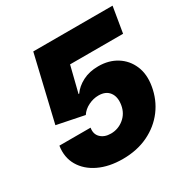

<svg xmlns="http://www.w3.org/2000/svg" viewBox="-167 -873 1001 1026"><g transform="rotate(-30 333.5 -359.5)"><path d="M301.3 9.8Q217.3 9.8 155.3 -19.8Q93.3 -49.3 62.7 -101.6Q32.2 -153.8 42.5 -221.7H234.9Q228.5 -184.1 251.5 -161.9Q274.4 -139.6 314 -139.6Q358.9 -139.6 394 -168.2Q429.2 -196.8 437 -244.1Q444.8 -292 423.3 -320.8Q401.9 -349.6 356.9 -349.6Q325.2 -349.6 294.4 -334.5Q263.7 -319.3 246.6 -293L78.6 -327.1L173.3 -727.5H662.6L636.2 -569.3H309.1L269 -409.2H272.9Q295.9 -442.4 337.4 -463.9Q378.9 -485.4 434.1 -485.4Q499 -485.4 546.9 -455.3Q594.7 -425.3 617.4 -372.3Q640.1 -319.3 628.4 -250Q615.7 -173.8 571.8 -115.2Q527.8 -56.6 458.7 -23.4Q389.6 9.8 301.3 9.8Z"/></g></svg>

Font: Inter Black
Style: Italic
Weight: 900
Italic angle: -9.39999°
Designer: Rasmus Andersson
Foundry: rsms
Version: Version 4.000;git-a52131595